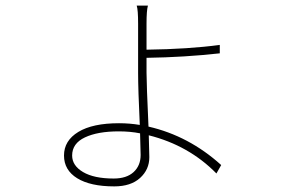

<svg xmlns="http://www.w3.org/2000/svg" viewBox="-20 -624 1040 684"><path d="M481 -72Q481 -87 479 -149Q444 -156 403 -156Q328 -156 282.5 -134.5Q237 -113 237 -70Q237 -34 276 -11Q315 12 385 12Q431 12 456 -11Q481 -34 481 -72ZM502 -418V-365Q502 -327 509 -173Q653 -140 768 -36L751 -6Q653 -106 510 -142Q512 -82 512 -64Q512 -20 479 10Q446 40 387 40Q302 40 255 11Q208 -18 208 -70Q208 -123 259 -154Q310 -185 404 -185Q442 -185 478 -179Q472 -305 472 -365V-540Q472 -589 467 -604H507Q502 -587 502 -540V-447Q652 -449 763 -464V-434Q637 -420 502 -418Z"/></svg>

Font: Noto Sans Korean Thin
Style: Regular
Weight: 250
Designer: Ryoko NISHIZUKA  (kana & ideographs); Paul D. Hunt (Latin, Greek & Cyrillic); Wenlong ZHANG  (bopomofo); Sandoll Communi
Foundry: Adobe Systems Incorporated
Version: Version 1.0001;PS 1;hotconv 1.0.78;makeotf.lib2.5.61930